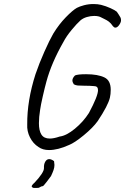

<svg xmlns="http://www.w3.org/2000/svg" viewBox="-20 -698 620 952"><path d="M115 -81Q114 -199 156 -330Q174 -383 200 -441.5Q226 -500 244 -531Q272 -577 306 -612Q340 -647 361 -659Q374 -666 396.5 -672Q419 -678 444 -678Q464 -678 481 -674Q505 -668 528 -657.5Q551 -647 559 -640Q563 -634 568.5 -626Q574 -618 577 -612Q580 -606 580 -599Q581 -589 571.5 -575Q562 -561 552 -561Q546 -561 540 -568Q530 -583 520 -590.5Q510 -598 499 -603Q488 -608 483 -611Q470 -619 447 -619Q429 -619 410.5 -613.5Q392 -608 379 -597Q361 -581 335 -549.5Q309 -518 295 -491Q235 -386 210 -293Q202 -264 192 -220Q182 -176 179 -154Q173 -117 173 -87Q173 -50 185.5 -30.5Q198 -11 227 -11Q247 -11 276 -21Q309 -25 351 -59.5Q393 -94 421 -138Q466 -222 466 -251Q466 -271 447 -271Q427 -273 397 -273Q377 -273 366 -274Q355 -275 346 -280Q339 -291 339 -299Q339 -311 352 -324Q366 -330 407 -330Q465 -330 498 -314Q529 -299 529 -253Q529 -231 525 -214Q516 -175 464 -97Q441 -65 395.5 -27.5Q350 10 322 21Q267 46 223 46Q192 46 171 31Q144 14 128.5 -17Q113 -48 115 -81ZM137 227Q137 220 151 208Q199 157 198 135Q197 116 204.5 103.5Q212 91 224 91Q235 91 248 101Q250 115 250 120Q250 132 245.5 145Q241 158 233 175Q225 186 210 205.5Q195 225 192 225Q186 225 178 230Q174 233 169.5 233.5Q165 234 156 234Q146 234 143.5 233Q141 232 137 227Z"/></svg>

Font: Caveat
Style: Regular
Weight: 400
Designer: Pablo Impallari
Foundry: Pablo Impallari
Version: Version 1.500; ttfautohint (v1.6)